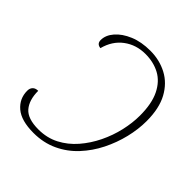

<svg xmlns="http://www.w3.org/2000/svg" viewBox="-200 -859 1002 1002"><g transform="rotate(45 301.0 -358.5)"><path d="M207 9Q116 9 72 -28.5Q28 -66 28 -124Q28 -142 38.5 -153Q49 -164 69 -164Q69 -96 101 -59Q133 -22 212 -22Q275 -22 326 -48.5Q377 -75 416 -120Q455 -165 482 -220.5Q509 -276 522.5 -335Q536 -394 536 -448Q536 -536 509 -591Q482 -646 435.5 -671Q389 -696 329 -696Q261 -696 210 -658Q159 -620 141 -551Q112 -554 112 -582Q112 -618 140.5 -651Q169 -684 219 -705Q269 -726 335 -726Q403 -726 459 -696.5Q515 -667 548 -606.5Q581 -546 581 -452Q581 -392 565.5 -328Q550 -264 520 -204Q490 -144 445 -95.5Q400 -47 340 -19Q280 9 207 9Z"/></g></svg>

Font: Noto Serif ExtraLight
Style: Italic
Weight: 200
Italic angle: -12°
Designer: Monotype Design Team
Foundry: Monotype Imaging Inc.
Version: Version 2.014; ttfautohint (v1.8.4.7-5d5b)